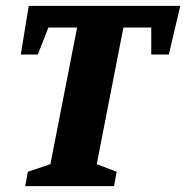

<svg xmlns="http://www.w3.org/2000/svg" viewBox="-20 -635 635 655"><path d="M66 0 75 -49 152 -75 243 -541H145L109 -449H51L78 -615H595L556 -449H496V-541H401L310 -75L378 -49L369 0Z"/></svg>

Font: Manuale ExtraBold
Style: Italic
Weight: 800
Italic angle: -11°
Designer: Eduardo Tunni / Pablo Cosgaya
Foundry: Eduardo Tunni / Pablo Cosgaya
Version: Version 1.002